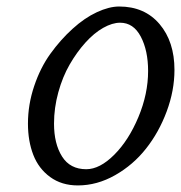

<svg xmlns="http://www.w3.org/2000/svg" viewBox="-20 -560 556 590"><path d="M245.1 -40Q286.6 -40 331.1 -84.5Q375.5 -128.9 405.3 -200.2Q435.1 -271.5 435.1 -341.8Q435.1 -404.8 412.6 -447.5Q390.1 -490.2 349.1 -490.2Q325.2 -490.2 297.1 -474.4Q269 -458.5 242.4 -429Q215.8 -399.4 194.1 -361.8Q172.4 -324.2 159.2 -276.4Q146 -228.5 146 -180.2Q146 -118.2 170.7 -79.1Q195.3 -40 245.1 -40ZM516.1 -345.2Q516.1 -281.7 492.2 -217.5Q468.3 -153.3 428.7 -103.3Q389.2 -53.2 333.7 -21.7Q278.3 9.8 219.2 9.8Q169.4 9.8 134 -16.1Q98.6 -42 82.3 -84.2Q65.9 -126.5 65.9 -180.2Q65.9 -238.8 85 -295.4Q104 -352.1 135 -395Q166 -438 202.9 -471.4Q239.7 -504.9 277.6 -522.5Q315.4 -540 346.2 -540Q424.3 -540 470.2 -486.1Q516.1 -432.1 516.1 -345.2Z"/></svg>

Font: Pfennig
Style: Italic
Weight: 500
Italic angle: -13°
Version: Version 20120410 ; ttfautohint (v0.8)